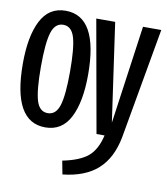

<svg xmlns="http://www.w3.org/2000/svg" viewBox="-84 -608 772 890"><g transform="rotate(10 302.5 -163.0)"><path d="M0 -263Q0 -391 37.5 -464.5Q75 -538 154 -538Q307 -538 307 -264Q307 -136 269.5 -62.5Q232 11 153 11Q0 11 0 -263ZM258 149Q338 133 376.5 101Q415 69 431 0H393L299 -527H388L454 -64L519 -527H605L513 -7Q494 94 434.5 147.5Q375 201 270 212ZM222 -264Q222 -375 207.5 -423.5Q193 -472 154 -472Q115 -472 100 -423.5Q85 -375 85 -263Q85 -152 99.5 -104Q114 -56 153 -56Q192 -56 207 -104.5Q222 -153 222 -264Z"/></g></svg>

Font: FiraDG Mono
Style: Regular
Weight: 400
Designer: Carrois Corporate & Edenspiekermann AG
Foundry: Carrois Corporate GbR & Edenspiekermann AG
Version: Version 3.206